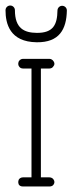

<svg xmlns="http://www.w3.org/2000/svg" viewBox="-36 -675 262 695"><path d="M97 -522C178.7 -521 204.8 -569 206 -637C206.2 -646.4 198.4 -654 189 -654C179.6 -654 172.2 -646.4 172 -637C171.2 -586 157 -555.4 97 -556C51.5 -556.5 18 -572.4 18 -638C18 -647.4 10.4 -655 1 -655C-8.4 -655 -16 -647.4 -16 -638C-16 -590.2 -1.2 -523.2 97 -522ZM47 -462C41 -462 35 -458 32 -453C31 -450 30 -447 30 -444C30 -441 31 -438 32 -436C35 -430 41 -427 47 -427H78V-33H47C41 -33 35 -30 32 -25C31 -22 30 -19 30 -16C30 -13 31 -10 32 -7C35 -2 41 0 47 0H143C149 0 155 -2 158 -7C160 -10 161 -13 161 -16C161 -19 160 -22 158 -25C155 -30 149 -33 143 -33H112V-427H143C149 -427 155 -430 158 -436C160 -438 161 -441 161 -444C161 -447 160 -450 158 -453C155 -458 149 -462 143 -462Z"/></svg>

Font: LetsTrace
Style: basic
Weight: 500
Version: Version 002.000